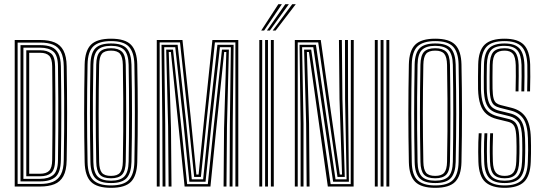

<svg xmlns="http://www.w3.org/2000/svg" viewBox="-20 -886 2579 912"><path d="M49.9 0V-696H171.1Q212.2 -696 239.7 -684.4Q267.3 -672.9 281.6 -645.6Q296 -618.3 296.7 -570.8Q297.7 -514.2 298.2 -459.8Q298.7 -405.4 298.7 -351.3Q298.7 -297.2 298.2 -241.2Q297.7 -185.3 296.7 -125.6Q296 -76.6 281 -49.4Q266.1 -22.1 238.2 -11Q210.2 0 170.5 0ZM63.7 -12.2H170.5Q206.3 -12.2 231.1 -22.2Q255.8 -32.2 269 -57Q282.3 -81.7 282.9 -125.9Q284.4 -202.9 284.8 -274.6Q285.2 -346.3 284.8 -418.9Q284.4 -491.4 282.9 -570.5Q282.3 -614.6 269.3 -639.3Q256.2 -664 231.6 -673.9Q207 -683.8 171.1 -683.8H63.7ZM77.4 -24.4V-671.6H171.1Q202.4 -671.6 224 -663Q245.6 -654.3 257.1 -632.3Q268.5 -610.2 269.2 -570.4Q270.2 -512.7 270.7 -458.1Q271.2 -403.5 271.2 -349.6Q271.2 -295.8 270.7 -240.4Q270.2 -185.1 269.2 -126Q268 -67.7 243.9 -46Q219.7 -24.4 170.5 -24.4ZM91.2 -36.5H170.5Q210 -36.5 232.5 -54.6Q255 -72.6 255.4 -125.6Q256.5 -204.6 256.8 -275.5Q257.1 -346.4 256.8 -418.1Q256.5 -489.7 255.4 -570.8Q255 -623 233.1 -641.3Q211.2 -659.5 171.1 -659.5H91.2ZM104.9 -48.7V-647.3H171.1Q204.3 -647.3 222.8 -631.9Q241.2 -616.5 241.7 -570.8Q242.7 -492.8 243.1 -421.1Q243.4 -349.4 243.1 -277.3Q242.8 -205.2 241.7 -125.6Q241.2 -80.4 223.1 -64.5Q204.9 -48.7 170.5 -48.7ZM118.7 -60.8H170.5Q199.8 -60.8 213.6 -74.9Q227.5 -89 227.9 -125.6Q228.5 -187.2 229 -242Q229.4 -296.9 229.4 -349.5Q229.4 -402.1 229 -456.3Q228.5 -510.6 227.9 -570.9Q227.5 -607.7 213.5 -621.4Q199.6 -635.2 171.1 -635.2H118.7Z M507.4 6.2Q441 6.2 412.3 -22.2Q383.6 -50.7 382.1 -115.8Q380.9 -177.6 380.3 -234.5Q379.7 -291.4 379.7 -346.9Q379.7 -402.4 380.3 -459.8Q380.9 -517.1 382.1 -580Q383.6 -645.6 412.4 -673.9Q441.2 -702.2 507.4 -702.2Q574.5 -702.2 602.5 -673.1Q630.5 -643.9 632 -580.2Q633.2 -521.6 633.8 -466.6Q634.4 -411.5 634.4 -356.1Q634.4 -300.6 633.9 -241.6Q633.4 -182.5 632 -115.8Q630.4 -52.3 602.6 -23Q574.9 6.2 507.4 6.2ZM507.4 -5.2Q567.4 -5.2 592.2 -31.7Q617 -58.2 618.3 -116.2Q619.5 -181.4 620.1 -238.5Q620.6 -295.6 620.6 -350Q620.6 -404.4 620.1 -460.5Q619.5 -516.7 618.3 -579.7Q617 -638.1 592.1 -664.4Q567.2 -690.8 507.4 -690.8Q450.3 -690.8 423.7 -666.1Q397.1 -641.3 395.9 -579.9Q394.7 -518 394.1 -461.2Q393.5 -404.4 393.5 -348.8Q393.5 -293.3 394.1 -236Q394.7 -178.6 395.9 -116.1Q397.1 -55 423.5 -30.1Q449.9 -5.2 507.4 -5.2ZM507.4 -16.5Q455.5 -16.5 433.1 -39.3Q410.8 -62.1 409.6 -116.5Q408.4 -178.3 407.8 -235.1Q407.2 -291.9 407.2 -347.1Q407.2 -402.4 407.8 -459.6Q408.4 -516.9 409.6 -579.6Q410.8 -634 433.1 -656.7Q455.5 -679.5 507.4 -679.5Q562 -679.5 582.7 -654.9Q603.3 -630.3 604.5 -579.2Q605.9 -511.5 606.5 -454Q607.1 -396.5 607.1 -343.1Q607.1 -289.7 606.4 -234.6Q605.7 -179.5 604.5 -116.6Q603.3 -65.6 582.4 -41.1Q561.5 -16.5 507.4 -16.5ZM507.4 -27.7Q551.6 -27.7 570.8 -48.1Q589.9 -68.5 591 -117.8Q592 -172.7 592.5 -230.6Q593.1 -288.5 593.1 -347.5Q593.2 -406.5 592.6 -464.7Q592 -522.9 591 -578.2Q589.9 -627.4 570.9 -647.8Q551.9 -668.3 507.4 -668.3Q463.2 -668.3 443.7 -648.3Q424.3 -628.3 423.4 -579.2Q421.9 -496.8 421.3 -422.8Q420.7 -348.7 421.3 -274.5Q421.9 -200.2 423.4 -116.8Q424.3 -67.8 443.7 -47.8Q463.2 -27.7 507.4 -27.7ZM507.4 -39.1Q469 -39.1 453.5 -57Q438 -75 437.2 -116.7Q436 -180.5 435.3 -237.5Q434.7 -294.5 434.7 -349.1Q434.7 -403.7 435.3 -460Q435.9 -516.4 437.1 -578.9Q438 -622 453.9 -639.4Q469.9 -656.9 507.4 -656.9Q542.1 -656.9 559.2 -640.4Q576.4 -624 577.3 -578.4Q578.2 -524.7 578.8 -466.7Q579.4 -408.7 579.4 -349.3Q579.4 -289.9 578.8 -231.3Q578.2 -172.8 577.3 -118Q576.4 -73.9 559.9 -56.5Q543.4 -39.1 507.4 -39.1ZM507.4 -50.5Q537.5 -50.5 550.1 -65.7Q562.8 -80.9 563.5 -118Q564.8 -187.5 565.4 -262.4Q565.9 -337.3 565.4 -416.5Q565 -495.7 563.5 -578Q562.7 -615.3 550.2 -630.4Q537.6 -645.5 507.4 -645.5Q476.2 -645.5 463.9 -630.4Q451.7 -615.4 450.9 -578.7Q449.7 -514.9 449.1 -458Q448.5 -401 448.5 -346.4Q448.5 -291.7 449.1 -235.5Q449.7 -179.3 450.9 -117.2Q451.7 -80.6 463.9 -65.5Q476.2 -50.5 507.4 -50.5Z M724.7 0V-696H846.7L885.4 -332.1L912.7 -56.9H923.3L950.8 -331.9L988.9 -696H1111.9V0H1098.1V-684.6H1000.8L962.6 -322.8L934.3 -45.5H902.3L873.9 -323L835.1 -684.6H738.4V0ZM780.9 0 778.5 -286.1 769.4 -650.5H801.9L840.6 -287.6L868.9 -11.4H967.1L995.6 -288.2L1034.3 -650.5H1067.2L1058.1 -286.1L1055.7 0H1042L1044.3 -276.3L1055 -639.1H1044.9L1007.5 -277.1L979.6 0H856.9L828.9 -276.9L791.7 -639.1H781.6L792.2 -276.3L794.6 0ZM752.2 0 751 -308.8 747.1 -673.3H823.7L863.2 -314.4L890.9 -34.2H944.9L973.3 -314.6L1012.7 -673.3H1089.6L1085.6 -308.6L1084.4 0H1070.7L1071.8 -295.6L1076.6 -661.8H1024.5L985 -300.7L956.3 -22.7H879.5L851.6 -300.5L812.5 -661.8H760L764.8 -295.6L765.9 0Z M1266.7 0V-696H1280.5V0ZM1211.7 0V-696H1225.4V0ZM1239.2 0V-696H1252.9V0ZM1220.8 -741 1302.2 -866.2H1319.1L1234.6 -741ZM1275.2 -741 1368.2 -866.2H1385.1L1289.3 -741ZM1247.9 -741 1335.2 -866.2H1352.1L1261.9 -741Z M1380.4 0V-696H1503.6L1543.5 -413.1L1594.1 -56.9H1604.7L1592.7 -415L1590 -696H1603.8L1606.5 -415L1617.7 -45.5H1583.1L1491.6 -684.6H1394.2V0ZM1407.9 0V-298.2L1402.8 -673.3H1480.6L1573.7 -34.2H1626.3L1619.1 -415L1618.7 -696H1632.8L1633.2 -415L1637.3 -22.7H1562.3L1468.1 -661.8H1415L1421.7 -298.2V0ZM1436.6 0 1434.2 -298.2 1424.4 -650.5H1458.1L1550.5 -11.4H1645.9L1646.6 -696H1660.3L1659.7 0H1537.2L1495.2 -299.1L1447.4 -639.1H1437.7L1448 -298.2L1450.4 0Z M1815.4 0V-696H1829.2V0ZM1760.4 0V-696H1774.2V0ZM1787.9 0V-696H1801.7V0Z M2047.4 6.2Q1981 6.2 1952.3 -22.2Q1923.6 -50.7 1922.1 -115.8Q1920.9 -177.6 1920.3 -234.5Q1919.7 -291.4 1919.7 -346.9Q1919.7 -402.4 1920.3 -459.8Q1920.9 -517.1 1922.1 -580Q1923.6 -645.6 1952.4 -673.9Q1981.2 -702.2 2047.4 -702.2Q2114.5 -702.2 2142.5 -673.1Q2170.5 -643.9 2172 -580.2Q2173.2 -521.6 2173.8 -466.6Q2174.4 -411.5 2174.4 -356.1Q2174.4 -300.6 2173.9 -241.6Q2173.4 -182.5 2172 -115.8Q2170.4 -52.3 2142.6 -23Q2114.9 6.2 2047.4 6.2ZM2047.4 -5.2Q2107.4 -5.2 2132.2 -31.7Q2157 -58.2 2158.3 -116.2Q2159.5 -181.4 2160.1 -238.5Q2160.6 -295.6 2160.6 -350Q2160.6 -404.4 2160.1 -460.5Q2159.5 -516.7 2158.3 -579.7Q2157 -638.1 2132.1 -664.4Q2107.2 -690.8 2047.4 -690.8Q1990.3 -690.8 1963.7 -666.1Q1937.1 -641.3 1935.9 -579.9Q1934.7 -518 1934.1 -461.2Q1933.5 -404.4 1933.5 -348.8Q1933.5 -293.3 1934.1 -236Q1934.7 -178.6 1935.9 -116.1Q1937.1 -55 1963.5 -30.1Q1989.9 -5.2 2047.4 -5.2ZM2047.4 -16.5Q1995.5 -16.5 1973.1 -39.3Q1950.8 -62.1 1949.6 -116.5Q1948.4 -178.3 1947.8 -235.1Q1947.2 -291.9 1947.2 -347.1Q1947.2 -402.4 1947.8 -459.6Q1948.4 -516.9 1949.6 -579.6Q1950.8 -634 1973.1 -656.7Q1995.5 -679.5 2047.4 -679.5Q2102 -679.5 2122.7 -654.9Q2143.3 -630.3 2144.5 -579.2Q2145.9 -511.5 2146.5 -454Q2147.1 -396.5 2147.1 -343.1Q2147.1 -289.7 2146.4 -234.6Q2145.7 -179.5 2144.5 -116.6Q2143.3 -65.6 2122.4 -41.1Q2101.5 -16.5 2047.4 -16.5ZM2047.4 -27.7Q2091.6 -27.7 2110.8 -48.1Q2129.9 -68.5 2131 -117.8Q2132 -172.7 2132.5 -230.6Q2133.1 -288.5 2133.1 -347.5Q2133.2 -406.5 2132.6 -464.7Q2132 -522.9 2131 -578.2Q2129.9 -627.4 2110.9 -647.8Q2091.9 -668.3 2047.4 -668.3Q2003.2 -668.3 1983.7 -648.3Q1964.3 -628.3 1963.4 -579.2Q1961.9 -496.8 1961.3 -422.8Q1960.7 -348.7 1961.3 -274.5Q1961.9 -200.2 1963.4 -116.8Q1964.3 -67.8 1983.7 -47.8Q2003.2 -27.7 2047.4 -27.7ZM2047.4 -39.1Q2009 -39.1 1993.5 -57Q1978 -75 1977.2 -116.7Q1976 -180.5 1975.3 -237.5Q1974.7 -294.5 1974.7 -349.1Q1974.7 -403.7 1975.3 -460Q1975.9 -516.4 1977.1 -578.9Q1978 -622 1993.9 -639.4Q2009.9 -656.9 2047.4 -656.9Q2082.1 -656.9 2099.2 -640.4Q2116.4 -624 2117.3 -578.4Q2118.2 -524.7 2118.8 -466.7Q2119.4 -408.7 2119.4 -349.3Q2119.4 -289.9 2118.8 -231.3Q2118.2 -172.8 2117.3 -118Q2116.4 -73.9 2099.9 -56.5Q2083.4 -39.1 2047.4 -39.1ZM2047.4 -50.5Q2077.5 -50.5 2090.1 -65.7Q2102.8 -80.9 2103.5 -118Q2104.8 -187.5 2105.4 -262.4Q2105.9 -337.3 2105.4 -416.5Q2105 -495.7 2103.5 -578Q2102.7 -615.3 2090.2 -630.4Q2077.6 -645.5 2047.4 -645.5Q2016.2 -645.5 2003.9 -630.4Q1991.7 -615.4 1990.9 -578.7Q1989.7 -514.9 1989.1 -458Q1988.5 -401 1988.5 -346.4Q1988.5 -291.7 1989.1 -235.5Q1989.7 -179.3 1990.9 -117.2Q1991.7 -80.6 2003.9 -65.5Q2016.2 -50.5 2047.4 -50.5Z M2377.2 6.2Q2316.2 6.2 2285.5 -21.1Q2254.8 -48.4 2252.4 -117.4Q2251.7 -140.5 2251.5 -164.1Q2251.3 -187.7 2252 -210.4Q2252.7 -233 2254 -253H2267.7Q2266.5 -232.4 2265.8 -211.3Q2265.1 -190.3 2265.2 -167.3Q2265.4 -144.2 2266.1 -117.7Q2268.3 -55.9 2294.9 -30.5Q2321.6 -5.2 2377.2 -5.2Q2432 -5.2 2458.6 -30.4Q2485.2 -55.7 2487.3 -117.8Q2488.4 -148.6 2488.6 -173.3Q2488.8 -198.1 2487.7 -230Q2485.8 -292.3 2466 -321.6Q2446.1 -350.9 2406.4 -360.8L2354.3 -374Q2339.2 -377.7 2328.6 -385.6Q2318 -393.4 2312.4 -411.6Q2306.8 -429.8 2305.8 -464.3Q2305.1 -493.1 2305.6 -520.9Q2306 -548.7 2306.4 -577.9Q2307.3 -619.4 2322.4 -638.2Q2337.5 -656.9 2376.8 -656.9Q2411.3 -656.9 2426.7 -638.8Q2442.1 -620.6 2443.5 -577.2Q2444 -561.1 2443.9 -525.8Q2443.8 -490.5 2442.8 -451.7H2429Q2430.1 -489 2430.2 -523.9Q2430.3 -558.7 2429.8 -576.6Q2428.5 -616.2 2415.8 -630.9Q2403.1 -645.5 2376.8 -645.5Q2347.9 -645.5 2334.3 -631.2Q2320.7 -617 2319.9 -577.3Q2319.6 -549.1 2319.3 -518.6Q2319.1 -488 2319.6 -464.7Q2320.3 -434.8 2324.4 -419.2Q2328.5 -403.7 2336.7 -397Q2345 -390.3 2357.8 -387L2409.5 -374Q2454.9 -362.7 2477.2 -329.5Q2499.5 -296.3 2501.5 -230.7Q2502.1 -211.6 2502.3 -193.6Q2502.5 -175.6 2502.2 -157.1Q2501.9 -138.7 2501.1 -117.3Q2498.6 -50.4 2469.2 -22.1Q2439.7 6.2 2377.2 6.2ZM2377.2 -16.5Q2328.2 -16.5 2305 -39.2Q2281.9 -62 2279.9 -118.2Q2279.2 -143.2 2279 -166.3Q2278.8 -189.3 2279.4 -211Q2280 -232.7 2281.2 -253H2294.8Q2293.7 -231.1 2293.2 -210.2Q2292.6 -189.2 2292.7 -167Q2292.9 -144.7 2293.6 -118.5Q2295.4 -69.4 2314.6 -48.6Q2333.8 -27.7 2377.2 -27.7Q2419.7 -27.7 2438.9 -48.6Q2458.1 -69.5 2459.8 -118.9Q2460.3 -135.1 2460.6 -148Q2461 -161 2461 -173Q2461 -185.1 2460.8 -198.6Q2460.6 -212.1 2460.2 -229.2Q2458.6 -284.2 2443.6 -305.6Q2428.5 -326.9 2399.9 -334.1L2347.4 -347.1Q2323.8 -352.9 2308.9 -365.7Q2294 -378.5 2286.6 -402.1Q2279.3 -425.6 2278.3 -463.4Q2277.6 -489.7 2278.1 -521.2Q2278.6 -552.7 2278.9 -579Q2280 -633.3 2302.6 -656.4Q2325.3 -679.5 2376.8 -679.5Q2425.6 -679.5 2447.3 -656.1Q2469 -632.8 2471 -577.4Q2471.5 -561.3 2471.4 -524.5Q2471.3 -487.7 2470.3 -451.7H2456.5Q2457.6 -486.9 2457.7 -522.9Q2457.8 -558.9 2457.3 -577.6Q2455.6 -626.8 2437 -647.6Q2418.5 -668.3 2376.8 -668.3Q2329.1 -668.3 2311.4 -646.2Q2293.6 -624.1 2292.6 -577.9Q2292.3 -549.1 2291.8 -520.8Q2291.4 -492.5 2292.1 -463.8Q2293 -427.4 2299.6 -406.5Q2306.1 -385.6 2318.8 -375.4Q2331.5 -365.1 2350.9 -360.3L2403 -347.4Q2438.3 -339 2455.4 -312.5Q2472.4 -286.1 2474 -229.6Q2474.6 -209.2 2474.8 -192.8Q2475 -176.3 2474.7 -159.1Q2474.5 -141.8 2473.5 -118.3Q2471.5 -64.3 2449.5 -40.4Q2427.6 -16.5 2377.2 -16.5ZM2377.2 -39.1Q2340.9 -39.1 2324.8 -57.3Q2308.8 -75.5 2307.4 -119.2Q2306.7 -143.4 2306.5 -165.8Q2306.3 -188.2 2306.9 -209.9Q2307.4 -231.5 2308.3 -253H2322Q2320.6 -218.2 2320.3 -187.6Q2319.9 -157.1 2321.1 -119.5Q2322.5 -81.5 2335.2 -66Q2347.9 -50.5 2377.2 -50.5Q2406.1 -50.5 2418.6 -66.4Q2431.2 -82.3 2432.4 -120Q2433.3 -143.5 2433.5 -159.3Q2433.8 -175.2 2433.6 -190.5Q2433.4 -205.9 2432.8 -228Q2431.6 -269.8 2423.1 -286.1Q2414.7 -302.4 2393.6 -307.5L2340.5 -320.5Q2310.5 -328 2291 -344.4Q2271.6 -360.8 2261.8 -389.7Q2252 -418.5 2250.8 -462.6Q2250.1 -487.6 2250.6 -521Q2251.1 -554.5 2251.4 -579.6Q2252.9 -645.4 2282.1 -673.8Q2311.4 -702.2 2376.8 -702.2Q2439.6 -702.2 2467.9 -673.7Q2496.1 -645.1 2498.3 -579.2Q2499.2 -555 2498.9 -520.8Q2498.6 -486.7 2497.7 -451.7H2484Q2484.9 -484.4 2485.1 -522Q2485.3 -559.5 2484.8 -578Q2482.7 -639.3 2457.4 -665.1Q2432.1 -690.8 2376.8 -690.8Q2315.7 -690.8 2291.1 -663.9Q2266.5 -636.9 2265.1 -579Q2264.8 -555.8 2264.3 -523Q2263.8 -490.2 2264.5 -463Q2265.6 -421.6 2274.3 -395.4Q2282.9 -369.3 2300.2 -354.9Q2317.5 -340.4 2344 -333.7L2396.7 -320.7Q2412.2 -317.1 2422.8 -308.6Q2433.5 -300.2 2439.5 -281.6Q2445.5 -262.9 2446.5 -228.6Q2447.1 -205.6 2447.3 -190.1Q2447.5 -174.5 2447.2 -158.7Q2446.9 -143 2446 -119.2Q2444.6 -76.5 2429.1 -57.8Q2413.5 -39.1 2377.2 -39.1Z"/></svg>

Font: Big Shoulders Inline Display SC Thin
Style: Regular
Weight: 100
Designer: Patric King
Foundry: XO Type Co
Version: Version 2.002